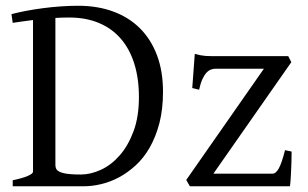

<svg xmlns="http://www.w3.org/2000/svg" viewBox="-20 -650 1075 670"><path d="M221.2 -588.9Q196.8 -588.9 173.3 -587.4V-75.2Q173.3 -64.5 178.2 -57.6Q185.1 -49.3 204.6 -45.2Q224.1 -41 262.2 -41Q295.9 -41 331.8 -57.4Q367.7 -73.7 397.2 -107.2Q426.8 -140.6 445.8 -191.4Q464.8 -242.2 464.8 -311Q464.8 -376 448.7 -427.5Q432.6 -479 401.6 -514.9Q370.6 -550.8 325.2 -569.8Q279.8 -588.9 221.2 -588.9ZM548.8 -330.1Q548.8 -269 536.4 -220.9Q523.9 -172.9 502.9 -136Q481.9 -99.1 454.1 -73.5Q426.3 -47.9 395.8 -31.5Q365.2 -15.1 333.5 -7.6Q301.8 0 272.9 0H24.4V-21Q57.6 -27.8 76.4 -35.9Q95.2 -43.9 95.2 -50.8V-580.1Q75.7 -577.6 58.1 -575.2Q40.5 -572.8 24.4 -570.3L20 -600.6Q41.5 -606.4 69.6 -611.8Q97.7 -617.2 128.9 -621.3Q160.2 -625.5 192.1 -627.7Q224.1 -629.9 252.9 -629.9Q320.8 -629.9 375.5 -609.6Q430.2 -589.4 468.8 -550.8Q507.3 -512.2 528.1 -456.5Q548.8 -400.9 548.8 -330.1ZM997.6 -121.1Q997.6 -105.5 997.1 -87.9Q996.6 -70.3 995.8 -53.7Q995.1 -37.1 994.1 -22.9Q993.2 -8.8 991.7 0H642.6L629.9 -22L900.9 -410.2H731.9Q724.1 -410.2 716.1 -407.2Q708 -404.3 700.4 -396.2Q692.9 -388.2 686.3 -373.8Q679.7 -359.4 674.8 -336.9L650.9 -342.8L659.7 -461.9Q670.4 -459 679.2 -457.3Q688 -455.6 697.5 -454.8Q707 -454.1 718.3 -454.1Q730 -454.1 745.6 -454.1H985.8L996.6 -433.1L724.6 -43.9H930.7Q942.9 -43.9 953.1 -62.7Q963.4 -81.5 974.6 -126L997.6 -121.1Z"/></svg>

Font: Gentium
Style: Regular
Weight: 400
Designer: J. Victor Gaultney
Version: Version 1.03; 2011; OFL 1.1 release